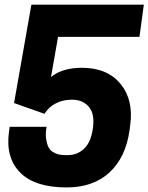

<svg xmlns="http://www.w3.org/2000/svg" viewBox="-20 -800 644 833"><path d="M22 -250H182.1Q176.8 -220.2 179.9 -198.7Q183.1 -177.2 189.5 -163.3Q195.8 -149.4 208.3 -141.4Q220.7 -133.3 233.9 -130.1Q247.1 -127 264.2 -127H273.9Q315.4 -127 345.2 -155.3Q375 -183.6 382.8 -243.2L383.8 -251Q390.6 -308.6 364.3 -337.9Q337.9 -367.2 295.9 -367.2H286.1Q253.4 -367.2 222.4 -351.6Q191.4 -335.9 172.9 -306.2L41 -353L116.2 -779.8H604L585 -640.1H231.9L201.2 -465.8Q250.5 -505.9 335 -505.9Q445.8 -505.9 502.9 -436Q560.1 -366.2 544.9 -256.8L542 -234.9Q525.9 -117.7 455.3 -52.2Q384.8 13.2 269 13.2Q131.3 13.2 67.4 -51.5Q3.4 -116.2 19 -228Z"/></svg>

Font: Cooper Hewitt
Style: Bold Italic
Weight: 712
Designer: Village Type and Design LLC
Foundry: Cooper Hewitt Smithsonian Design Museum
Version: 1.000